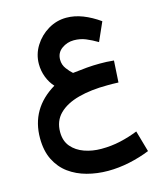

<svg xmlns="http://www.w3.org/2000/svg" viewBox="-127 -633 893 1062"><g transform="rotate(-15 319.5 -102.0)"><path d="M547.9 -244.1 540.5 -120.1Q520.5 -121.1 506.3 -121.1Q492.2 -121.1 478 -121.1Q382.8 -121.1 310.8 -101.8Q238.8 -82.5 198.2 -42.2Q157.7 -2 157.7 61.5Q157.7 112.8 185.5 145.5Q213.4 178.2 258.3 194.1Q303.2 210 354.5 210Q412.6 210 464.6 198.2Q516.6 186.5 565.4 167L600.1 288.6Q544.9 311 482.7 324.2Q420.4 337.4 359.9 337.4Q296.9 337.4 239.5 322Q182.1 306.6 137.7 274.2Q93.3 241.7 67.4 189.9Q41.5 138.2 41.5 65.4Q41.5 -104 193.4 -194.8Q169.4 -220.7 155.5 -256.8Q141.6 -293 141.6 -332Q141.6 -388.2 171.4 -435.8Q201.2 -483.4 249.5 -512.2Q297.9 -541 353.5 -541Q400.4 -541 447.8 -522.5Q495.1 -503.9 542 -470.7L494.6 -363.8Q460.9 -383.8 429.7 -396.7Q398.4 -409.7 361.8 -409.7Q323.2 -409.7 292.2 -387.2Q261.2 -364.7 261.2 -325.2Q261.2 -295.4 279.1 -272Q296.9 -248.5 311.5 -236.3Q356.9 -241.7 393.6 -244.9Q430.2 -248 467.3 -248Q487.3 -248 505.6 -247.3Q523.9 -246.6 547.9 -244.1Z"/></g></svg>

Font: Vazirmatn RD
Style: Bold
Weight: 700
Designer: Saber Rastikerdar
Foundry: Saber Rastikerdar
Version: Version 32.102